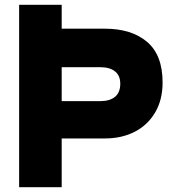

<svg xmlns="http://www.w3.org/2000/svg" viewBox="-20 -783 712 803"><path d="M60 0V-763H238V-663H419Q530 -663 595 -608Q660 -553 660 -438Q660 -366 629 -313Q598 -260 543.5 -232Q489 -204 419 -204H238V0ZM399 -360Q439 -360 461 -378Q483 -396 483 -433Q483 -467 461 -484.5Q439 -502 399 -502H238V-360Z"/></svg>

Font: Open Sauce Sans Black
Style: Regular
Weight: 900
Designer: Alfredo Marco Pradil
Foundry: Creative Sauce Fz LLC
Version: Version 1.477